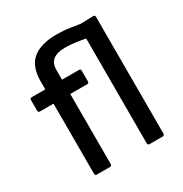

<svg xmlns="http://www.w3.org/2000/svg" viewBox="-163 -819 898 943"><g transform="rotate(-30 286.0 -347.5)"><path d="M116 0Q106 0 106 -11V-408H29Q19 -408 19 -419V-479Q19 -489 29 -489H106V-533Q106 -619 152.5 -657Q199 -695 289 -695Q327 -695 362 -689.5Q397 -684 418 -681L490 -683Q500 -683 500 -672V-11Q500 0 490 0H416Q405 0 405 -11V-605Q379 -610 349.5 -614Q320 -618 292 -618Q201 -618 201 -545V-489H297Q307 -489 307 -479V-419Q307 -408 297 -408H201V-11Q201 0 190 0Z"/></g></svg>

Font: Sofia Sans Medium
Style: Regular
Weight: 500
Designer: Botio Nikoltchev, Ani Petrova
Foundry: lettersoup
Version: Version 4.101; ttfautohint (v1.8.4.7-5d5b)